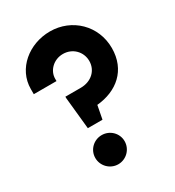

<svg xmlns="http://www.w3.org/2000/svg" viewBox="-171 -807 827 908"><g transform="rotate(-30 242.0 -353.0)"><path d="M208 0C252 0 288 -36 288 -80C288 -124 252 -159 208 -159C164 -159 128 -124 128 -80C128 -36 164 0 208 0ZM168 -220H248L262 -293C372 -303 456 -371 456 -492C456 -614 361 -706 241 -706C127 -706 27 -626 27 -515V-487H151V-500C151 -543 189 -583 241 -583C293 -583 333 -543 333 -492C333 -441 293 -402 234 -402H150L151 -398H150Z"/></g></svg>

Font: Lineal
Style: Bold
Weight: 700
Designer: Created by Frank Adebiaye with contributions from Anton Moglia & Ariel Martín Pérez
Created by Frank ADEBIAYE with FontF
Foundry: Velvetyne Type Foundry
Version: Version 2.000;Glyphs 3.2 (3227)